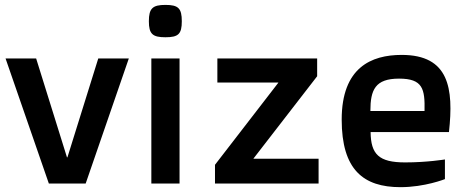

<svg xmlns="http://www.w3.org/2000/svg" viewBox="-20 -756 1912 791"><path d="M181.2 0H333L510.7 -515.1H384.8L257.8 -107.9H255.9L128.9 -515.1H2.9Z M661.6 -602.5C714.8 -602.5 729 -615.7 729 -668.5C729 -721.7 714.8 -735.8 661.6 -735.8C608.9 -735.8 593.3 -721.7 593.3 -668.5C593.3 -615.7 608.9 -602.5 661.6 -602.5ZM603.5 0H719.7V-515.1H603.5Z M865.7 0H1292.5V-102.1H1024.4V-103L1286.6 -441.9V-515.1H875.5V-416H1126.5V-415L865.7 -77.1Z M1387.7 -263.2C1387.7 -57.1 1476.6 15.1 1629.9 15.1C1730 15.1 1813 -18.1 1813 -18.1V-99.1C1813 -99.1 1739.7 -86.9 1648.9 -86.9C1541 -86.9 1507.8 -120.1 1506.8 -211.9H1829.6C1849.6 -393.1 1829.6 -529.8 1634.8 -529.8C1509.8 -529.8 1387.7 -478 1387.7 -263.2ZM1505.9 -298.8C1505.9 -386.2 1525.9 -432.1 1624 -432.1C1721.7 -432.1 1731 -390.1 1729 -298.8Z"/></svg>

Font: Doppio One
Style: Regular
Weight: 400
Designer: Szymon Celej
Foundry: Sorkin Type Co
Version: Version 1.002